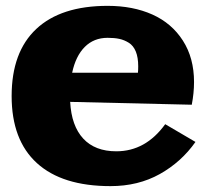

<svg xmlns="http://www.w3.org/2000/svg" viewBox="-20 -630 710 660"><path d="M350.1 -609.9Q437 -609.9 503.7 -580.1Q570.3 -550.3 608.6 -490.5Q647 -430.7 647 -348.1Q647 -310.1 639.2 -270L221.2 -279.8Q225.6 -197.3 266.1 -153.6Q306.6 -109.9 379.9 -109.9Q480.5 -109.9 547.9 -203.1L651.9 -142.1Q603.5 -73.2 529.3 -31.7Q455.1 9.8 359.9 9.8Q193.8 9.8 106.9 -69.3Q20 -148.4 20 -299.8Q20 -451.2 104.7 -530.5Q189.5 -609.9 350.1 -609.9ZM228 -379.9H454.1Q455.1 -387.7 455.1 -401.9Q455.1 -432.6 446.8 -452.9Q438.5 -473.1 422.9 -482.9Q407.2 -492.7 390.4 -496.3Q373.5 -500 350.1 -500Q302.7 -500 271.5 -468.8Q240.2 -437.5 228 -379.9Z"/></svg>

Font: Zantroke
Style: Regular
Weight: 500
Foundry: gluk
Version: Version 0.36